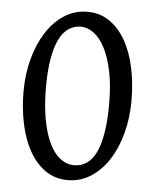

<svg xmlns="http://www.w3.org/2000/svg" viewBox="-48 -644 564 700"><g transform="rotate(5 234.5 -294.0)"><path d="M352.1 -275.9Q352.1 -342.8 341.6 -393.6Q331.1 -444.3 313.5 -478.3Q295.9 -512.2 272.9 -529.5Q250 -546.9 225.1 -546.9Q200.2 -546.9 180.2 -533.4Q160.2 -520 146.2 -491.9Q132.3 -463.9 124.8 -419.9Q117.2 -376 117.2 -314.9Q117.2 -248 127 -196.8Q136.7 -145.5 153.6 -111.1Q170.4 -76.7 193.6 -59.1Q216.8 -41.5 244.1 -41.5Q269.5 -41.5 289.6 -54.9Q309.6 -68.4 323.5 -96.9Q337.4 -125.5 344.7 -169.7Q352.1 -213.9 352.1 -275.9ZM432.1 -293.9Q432.1 -231 417.2 -174.8Q402.3 -118.7 375.2 -76.7Q348.1 -34.7 309.8 -10Q271.5 14.6 225.1 14.6Q178.7 14.6 143.6 -10Q108.4 -34.7 84.7 -76.7Q61 -118.7 49.1 -174.8Q37.1 -231 37.1 -293.9Q37.1 -356.9 52.2 -413.1Q67.4 -469.2 94.5 -511.5Q121.6 -553.7 159.7 -578.4Q197.8 -603 244.1 -603Q290.5 -603 325.7 -578.6Q360.8 -554.2 384.5 -512.2Q408.2 -470.2 420.2 -413.8Q432.1 -357.4 432.1 -293.9Z"/></g></svg>

Font: Gentium Basic
Style: Regular
Weight: 400
Designer: J. Victor Gaultney and Annie Olsen
Foundry: SIL International
Version: Version 1.100